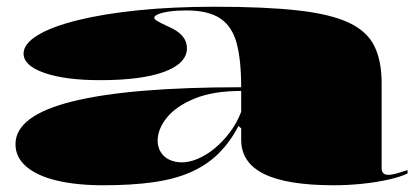

<svg xmlns="http://www.w3.org/2000/svg" viewBox="-20 -535 1242 570"><path d="M617 -515Q768 -515 865 -504Q962 -493 1016 -467.5Q1070 -442 1091.5 -398Q1113 -354 1113 -288V-35Q1113 -26 1118 -21Q1123 -16 1132 -16Q1143 -16 1157.5 -20Q1172 -24 1190 -30V-20Q1169 -10 1134 -2Q1099 6 1056.5 10.5Q1014 15 971 15Q832 15 764 -18.5Q696 -52 696 -120Q696 -129 696 -133.5Q696 -138 696 -143Q696 -148 696 -154L688 -161Q663 -113 628.5 -79Q594 -45 546.5 -24Q499 -3 435 6Q371 15 287 15Q207 15 148.5 1Q90 -13 58 -40.5Q26 -68 26 -107Q26 -192 195.5 -234Q365 -276 696 -276Q696 -357 682.5 -407Q669 -457 633.5 -480.5Q598 -504 534 -504Q505 -504 483.5 -501Q462 -498 450 -493Q438 -488 438 -482Q438 -478 448 -472Q458 -466 482 -455Q535 -432 535 -392Q535 -347 468 -322Q401 -297 277 -297Q174 -297 112 -318.5Q50 -340 50 -376Q50 -405 92 -430.5Q134 -456 210.5 -475Q287 -494 390.5 -504.5Q494 -515 617 -515ZM696 -265Q613 -265 558 -242.5Q503 -220 475.5 -186Q448 -152 448 -117Q448 -98 457.5 -83Q467 -68 483.5 -60.5Q500 -53 520 -53Q542 -53 567 -63.5Q592 -74 616 -93.5Q640 -113 661.5 -141Q683 -169 696 -203Z"/></svg>

Font: Kalnia Expanded SemiBold
Style: Regular
Weight: 600
Width: 7
Designer: Frida Medrano
Foundry: Frida Medrano
Version: Version 1.105